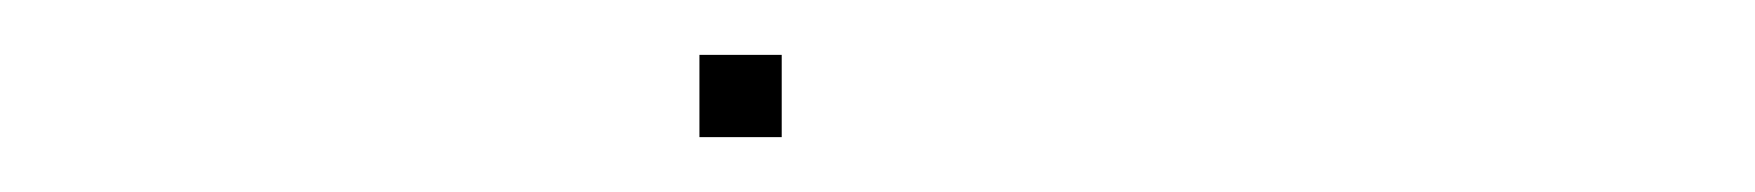

<svg xmlns="http://www.w3.org/2000/svg" viewBox="-20 -385 640 70"><path d="M236 -365Q235 -365 235 -365Q235 -365 235 -364V-336Q235 -335 235 -335Q235 -335 236 -335H264Q265 -335 265 -335Q265 -335 265 -336V-364Q265 -365 265 -365Q265 -365 264 -365Z"/></svg>

Font: Doto Black Thin
Style: Regular
Weight: 250
Monospace: yes
Version: Version 1.000